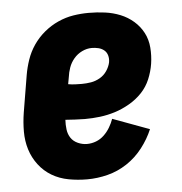

<svg xmlns="http://www.w3.org/2000/svg" viewBox="-44 -570 588 621"><g transform="rotate(-5 250.0 -260.0)"><path d="M215 8Q184 8 154.5 2.5Q125 -3 100.5 -17.5Q76 -32 58.5 -55Q41 -78 32.5 -105.5Q24 -133 24 -163.5Q24 -194 29 -225L49 -345Q53 -369 61.5 -394Q70 -419 85 -441Q100 -463 121 -480.5Q142 -498 166.5 -509Q191 -520 216 -524Q241 -528 266 -528Q293 -528 319 -524.5Q345 -521 368.5 -511.5Q392 -502 411 -485.5Q430 -469 441.5 -447Q453 -425 455 -398.5Q457 -372 453 -346Q449 -321 439 -297Q429 -273 411 -254Q393 -235 369.5 -221.5Q346 -208 322 -200.5Q298 -193 273.5 -190Q249 -187 224 -187Q209 -187 193 -188Q177 -189 161 -190Q160 -174 162 -158.5Q164 -143 172 -131Q180 -119 194.5 -112.5Q209 -106 224 -106Q239 -106 253.5 -111.5Q268 -117 279.5 -128Q291 -139 299 -152.5Q307 -166 312 -180L431 -136Q418 -105 396 -76.5Q374 -48 344.5 -28.5Q315 -9 281.5 -0.5Q248 8 215 8ZM224 -301Q239 -301 254 -303.5Q269 -306 283 -314Q297 -322 306 -335.5Q315 -349 318 -363Q320 -375 317 -385.5Q314 -396 306 -402.5Q298 -409 287.5 -411.5Q277 -414 266 -414Q250 -414 234.5 -406.5Q219 -399 208 -386Q197 -373 191.5 -357.5Q186 -342 184 -326L180 -304Q191 -302 202 -301.5Q213 -301 224 -301Z"/></g></svg>

Font: Iosevka Term Curly Heavy
Style: Italic
Weight: 900
Italic angle: -9°
Designer: Belleve Invis
Foundry: Belleve Invis
Version: Version 32.3.0